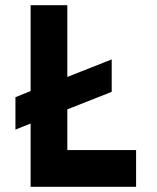

<svg xmlns="http://www.w3.org/2000/svg" viewBox="-20 -720 605 740"><path d="M98 0V-244L39.5 -220.5V-345.5L98 -369V-700H239.5V-423.5L410.5 -491V-366L239.5 -298.5V-141.5H504.5V0Z"/></svg>

Font: Tourney Expanded Black
Style: Regular
Weight: 900
Width: 7
Designer: Tyler Finck
Foundry: Etcetera Type Co
Version: Version 1.010; ttfautohint (v1.8.3)